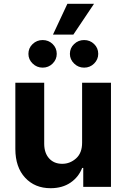

<svg xmlns="http://www.w3.org/2000/svg" viewBox="-20 -979 662 1006"><path d="M410.2 -232.2V-545.5H561.4V0H416.2V-99.1H410.5Q392 -51.1 349.3 -22Q306.5 7.1 245 7.1Q162.6 7.1 111.7 -47.8Q60.7 -102.6 60.4 -198.2V-545.5H211.6V-225.1Q212 -176.8 237.6 -148.8Q263.1 -120.7 306.1 -120.7Q346.9 -120.7 378.7 -149.1Q410.5 -177.6 410.2 -232.2ZM203.5 -624.6Q172.9 -624.6 150.9 -646.1Q128.9 -667.6 128.9 -696.7Q128.9 -727.3 150.9 -748.2Q172.9 -769.2 203.5 -769.2Q234.4 -769.2 255.9 -748.2Q277.3 -727.3 277.3 -696.7Q277.3 -667.6 255.9 -646.1Q234.4 -624.6 203.5 -624.6ZM420.8 -624.6Q390.3 -624.6 368.3 -646.1Q346.2 -667.6 346.2 -696.7Q346.2 -727.3 368.3 -748.2Q390.3 -769.2 420.8 -769.2Q451.7 -769.2 473.2 -748.2Q494.7 -727.3 494.7 -696.7Q494.7 -667.6 473.2 -646.1Q451.7 -624.6 420.8 -624.6ZM257.5 -797.6 333.1 -959.2H472.7L364.3 -797.6Z"/></svg>

Font: Inter UI
Style: Bold
Weight: 700
Designer: Rasmus Andersson
Foundry: rsms
Version: 3.2;8d6f07862